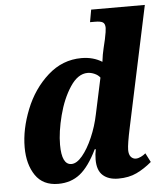

<svg xmlns="http://www.w3.org/2000/svg" viewBox="-54 -808 750 866"><g transform="rotate(-5 321.0 -375.0)"><path d="M38 -167Q38 -249 73.5 -338Q109 -427 175.5 -486.5Q242 -546 328 -546Q381 -546 421 -521Q425 -555 432 -583L441 -621Q449 -659 449 -672Q449 -691 439 -697.5Q429 -704 403 -704H381L391 -760H634L518 -215Q502 -140 502 -115Q502 -94 511 -83.5Q520 -73 534 -73Q544 -73 556.5 -79Q569 -85 578 -93L599 -52Q566 -24 530.5 -7Q495 10 447 10Q403 10 377.5 -12.5Q352 -35 352 -84Q352 -109 357 -131H352Q315 -55 274 -22.5Q233 10 175 10Q106 10 72 -40Q38 -90 38 -167ZM371 -288 406 -451Q397 -463 381 -470Q365 -477 350 -477Q306 -477 271 -424Q236 -371 217 -297Q198 -223 198 -165Q198 -74 242 -74Q266 -74 291.5 -104.5Q317 -135 338.5 -184.5Q360 -234 371 -288Z"/></g></svg>

Font: Noto Serif NarrowExtraBold
Style: Italic
Weight: 800
Width: 4
Italic angle: -12°
Designer: Monotype Design Team
Foundry: Monotype Imaging Inc.
Version: Version 1.001